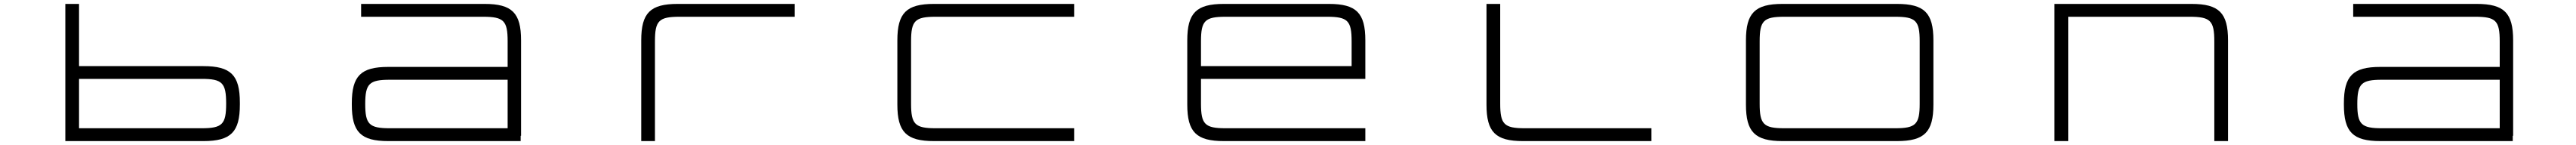

<svg xmlns="http://www.w3.org/2000/svg" viewBox="-20 -720 13150 740"><path d="M313.5 0H1018.5C1158.5 0 1204.5 -46 1204.5 -186V-196.5C1204.5 -336.5 1158.5 -382.5 1018.5 -382.5H383.5V-700H313.5ZM383.5 -65.5V-317.5H1009C1114.5 -317.5 1134.5 -297.5 1134.5 -191.5V-191C1134.5 -85.5 1114.5 -65.5 1009 -65.5Z M1970 -313H2571.5V-65.5H1970C1865 -65.5 1844.5 -85.5 1844.5 -189C1844.5 -293 1865 -313 1970 -313ZM1776 -186C1776 -46 1822 0 1962 0H2638V-27H2640V-514C2640 -654 2594 -700 2454 -700H1823.5V-634.5H2446C2551.5 -634.5 2571.5 -614.5 2571.5 -509V-378.5H1962C1822 -378.5 1776 -332.5 1776 -192.5Z M3253.5 -514V0H3323.5V-509C3323.5 -614.5 3343.5 -634.5 3449.5 -634.5H4037V-700H3439.5C3299.5 -700 3253.5 -654 3253.5 -514Z M5464 -700H4747.5C4607.5 -700 4561 -654 4561 -514V-186C4561 -46 4607.5 0 4747.5 0H5464V-65.5H4757C4651 -65.5 4631 -85.5 4631 -191V-509C4631 -614.5 4651 -634.5 4757 -634.5H5464Z M6764 -700H6227.5C6087.5 -700 6041 -654 6041 -514V-186C6041 -46 6087.5 0 6227.5 0H6950V-65.5H6237C6131 -65.5 6111 -85.5 6111 -191V-317.5H6950V-514C6950 -654 6904 -700 6764 -700ZM6111 -382.5V-509C6111 -614.5 6131 -634.5 6237 -634.5H6754.5C6860 -634.5 6880 -614.5 6880 -509V-382.5Z M7568.5 -700V-186C7568.5 -46 7614.5 0 7754.5 0H8410.5V-65.5H7764.5C7658.5 -65.5 7638.5 -85.5 7638.5 -191V-700Z M9664 -700H9079.5C8939.5 -700 8893 -654 8893 -514V-186C8893 -46 8939.5 0 9079.5 0H9664C9804 0 9850 -46 9850 -186V-514C9850 -654 9804 -700 9664 -700ZM8963 -191V-509C8963 -614.5 8983 -634.5 9089 -634.5H9654.5C9760 -634.5 9780 -614.5 9780 -509V-191C9780 -85.5 9760 -65.5 9654.5 -65.5H9089C8983 -65.5 8963 -85.5 8963 -191Z M10468 -700V0H10538V-634.5H11158.5C11264 -634.5 11284 -614.5 11284 -509V0H11354V-514C11354 -654 11308 -700 11168 -700Z M12139.5 -313H12741V-65.5H12139.5C12034.5 -65.5 12014 -85.5 12014 -189C12014 -293 12034.5 -313 12139.5 -313ZM11945.5 -186C11945.5 -46 11991.5 0 12131.5 0H12807.5V-27H12809.5V-514C12809.5 -654 12763.5 -700 12623.5 -700H11993V-634.5H12615.5C12721 -634.5 12741 -614.5 12741 -509V-378.5H12131.5C11991.5 -378.5 11945.5 -332.5 11945.5 -192.5Z"/></svg>

Font: Melete Light
Style: Regular
Weight: 300
Width: 6
Designer: Sora Sagano
Foundry: DOT COLON
Version: Version 0.200;FEAKit 1.0